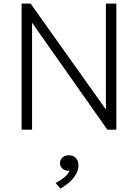

<svg xmlns="http://www.w3.org/2000/svg" viewBox="-20 -720 766 1066"><path d="M100 0V-700H150L568 -112V-700H626V0H576L158 -594V0ZM315.5 326.5 288.5 295.5Q317 281.5 338.8 263.2Q360.5 245 365.5 228Q351 229 339 223.8Q327 218.5 320 208.5Q313 198.5 313 186Q313 167 327 154.5Q341 142 362.5 142Q386.5 142 401 157.2Q415.5 172.5 415.5 200Q415.5 221.5 403.8 244Q392 266.5 369.5 287.8Q347 309 315.5 326.5Z"/></svg>

Font: Geologica Thin
Style: Regular
Weight: 100
Version: Version 1.010;gftools[0.9.28]